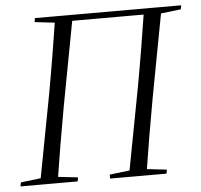

<svg xmlns="http://www.w3.org/2000/svg" viewBox="-50 -721 809 773"><g transform="rotate(-5 355.0 -335.0)"><path d="M2 0 5 -16 105 -28H130L236 -16L233 0ZM81 0 149 -359Q163 -436 176 -514.5Q189 -593 201 -670H272L204 -308Q190 -231 177 -154Q164 -77 152 0ZM364 0V-16L464 -28H489L595 -16L592 0ZM440 0 508 -359Q522 -436 535 -514.5Q548 -593 560 -670H631L563 -308Q549 -231 536 -154Q523 -77 511 0ZM116 -654 119 -670H247L221 -642ZM215 -646 219 -670H608L604 -646ZM606 -642 580 -670H710L707 -654Z"/></g></svg>

Font: Source Serif 4 60pt
Style: Italic
Weight: 400
Italic angle: -12°
Version: Version 4.004;hotconv 1.0.116;makeotfexe 2.5.65601